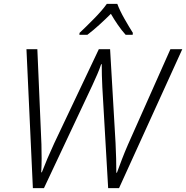

<svg xmlns="http://www.w3.org/2000/svg" viewBox="-20 -967 957 987"><path d="M149 0H206L455 -529Q470 -562 480.5 -586Q491 -610 500 -637H503Q503 -580 506 -520L536 0H592L917 -714H856L638 -224Q621 -185 607 -148.5Q593 -112 581 -79H578Q578 -111 577 -152.5Q576 -194 574 -232L546 -714H488L259 -231Q240 -190 224 -152.5Q208 -115 195 -81H192Q194 -116 194 -153Q194 -190 193 -225L172 -714H116ZM388 -788H429Q458 -810 490 -839Q522 -868 550 -896Q566 -868 586 -839Q606 -810 626 -788H662L663 -798Q644 -828 620 -870Q596 -912 583 -947H529Q506 -914 462 -869.5Q418 -825 389 -798Z"/></svg>

Font: Noto Sans UI Light
Style: Italic
Weight: 300
Italic angle: -12°
Designer: Monotype Design Team
Foundry: Monotype Imaging Inc.
Version: Version 1.901